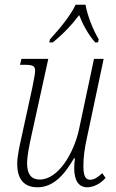

<svg xmlns="http://www.w3.org/2000/svg" viewBox="-20 -786 494 815"><path d="M192 -619 189 -606H204C250 -643 286 -682 316 -722C331 -683 354 -640 384 -606H396L399 -619C374 -661 351 -720 343 -766H301C279 -719 234 -665 192 -619ZM351 9C377 9 408 -7 428 -31L414 -51C397 -34 379 -23 363 -23C343 -23 334 -39 334 -81C334 -114 338 -153 349 -201L420 -536H379L315 -235C293 -135 227 -24 149 -24C110 -24 95 -50 95 -93C95 -122 104 -169 114 -213L185 -536H71L65 -511H79C120 -511 129 -507 129 -485C129 -474 124 -448 117 -413L72 -207C63 -167 53 -120 53 -91C53 -33 76 9 139 9C206 9 253 -43 294 -114H298C296 -98 295 -84 295 -73C295 -22 312 9 351 9Z"/></svg>

Font: Noto Serif Condensed ExtraLight
Style: Italic
Weight: 200
Width: 3
Italic angle: -12°
Designer: Monotype Design Team
Foundry: Monotype Imaging Inc.
Version: Version 2.013